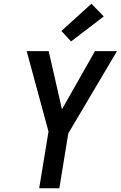

<svg xmlns="http://www.w3.org/2000/svg" viewBox="-20 -1009 647 1029"><path d="M190 0 240 -304 123 -735H241L312 -423L489 -735H607L346 -294L298 0ZM361 -787 309 -843 470 -989 536 -921Z"/></svg>

Font: Iosevka Semibold Extended
Style: Italic
Weight: 600
Width: 7
Italic angle: -9°
Monospace: yes
Designer: Belleve Invis
Foundry: Belleve Invis
Version: Version 32.5.0; ttfautohint (v1.8.4)